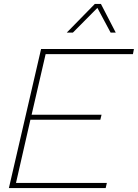

<svg xmlns="http://www.w3.org/2000/svg" viewBox="-20 -952 698 972"><path d="M491 -932 566 -787H540L473 -912L349 -787H318L460 -932ZM25 0 188 -704H658L653 -678H211L140 -371H494L488 -346H134L61 -26H521L515 0Z"/></svg>

Font: Prodigy Sans ExtraLight
Style: Italic
Weight: 200
Italic angle: -13°
Designer: Wei Huang
Foundry: Wei Huang
Version: Version 1.003; ttfautohint (v1.8.3)